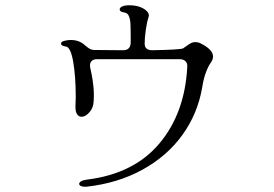

<svg xmlns="http://www.w3.org/2000/svg" viewBox="-20 -691 1040 730"><path d="M303 19Q293 19 287 16Q281 13 281 8Q281 3 288 -1.5Q295 -6 310 -8Q489 -30 586 -145.5Q683 -261 692 -437Q693 -451 685 -458.5Q677 -466 663 -466H349Q334 -466 327 -457.5Q320 -449 323 -434Q324 -429 328.5 -407.5Q333 -386 335.5 -359Q338 -332 336 -305Q335 -281 320 -264Q305 -247 290 -247Q279 -247 272.5 -257.5Q266 -268 267 -289L268 -323Q268 -399 258.5 -455Q249 -511 231 -514Q222 -515 217 -518Q212 -521 212 -525Q212 -533 226 -536Q238 -539 250 -539Q277 -539 297 -524Q301 -521 308.5 -514.5Q316 -508 323 -504.5Q330 -501 338 -501L448 -500Q477 -500 477 -531Q477 -582 476 -600.5Q475 -619 469.5 -631Q464 -643 450 -644Q443 -645 439 -648Q435 -651 435 -655Q435 -662 444.5 -666.5Q454 -671 472 -671Q503 -671 524.5 -659Q546 -647 546 -631Q546 -629 544 -623Q539 -609 534.5 -578.5Q530 -548 530 -525Q530 -500 559 -500Q665 -502 676 -507Q682 -511 691 -517.5Q700 -524 707 -527.5Q714 -531 723 -531Q733 -531 741 -527Q790 -503 790 -476Q790 -465 781 -452Q772 -440 763 -416Q754 -392 749 -360Q732 -259 673.5 -178Q615 -97 521 -45.5Q427 6 308 19Z"/></svg>

Font: Hina Mincho
Style: Regular
Weight: 400
Designer: satsuyako
Foundry: satsuyako
Version: Version 1.100